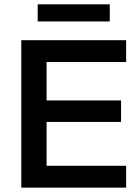

<svg xmlns="http://www.w3.org/2000/svg" viewBox="-20 -859 639 879"><path d="M557.5 0H77.5V-675H557.5V-575H193.3V-399.2H534.2V-300.8H193.3V-100H557.5ZM152.5 -760.8V-839.2H482.5V-760.8Z"/></svg>

Font: Funnel Display Medium
Style: Regular
Weight: 500
Designer: NORD ID, Kristian Moeller
Foundry: Dicotype
Version: Version 1.000